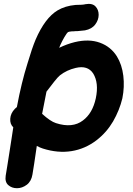

<svg xmlns="http://www.w3.org/2000/svg" viewBox="-20 -792 700 1012"><path d="M10 134Q5 167 23.5 183.5Q42 200 69.5 200Q97 200 121 182Q145 164 151 128Q158 88 174 -23Q190 -14 206 -9Q285 16 357 4.5Q429 -7 489 -53Q542 -94 576 -152Q610 -211 625 -274Q637 -334 630 -392.5Q623 -451 596 -495Q564 -546 506.5 -567Q449 -588 374 -570Q333 -560 292 -540Q295 -548 298 -555Q307 -575 319.5 -596.5Q332 -618 339 -623Q342 -625 360 -627H369Q374 -627 380 -628Q385 -628 389 -628Q411 -630 428 -632Q464 -639 482 -663Q500 -687 500 -714Q500 -741 483 -758.5Q466 -776 431 -770Q424 -768 411 -767Q379 -766 378 -766Q323 -761 283 -737Q217 -697 168 -584Q149 -539 125 -458Q93 -357 69 -228Q63 -223 58 -218Q36 -195 34 -166.5Q32 -138 50 -121Q47 -100 41.5 -65Q36 -30 30 9Q24 48 18.5 82Q13 116 10 134ZM275 -143Q246 -152 202 -192Q214 -255 225 -309Q233 -319 249 -340Q264 -360 266 -362Q285 -386 296 -395Q332 -423 379 -434Q442 -449 471 -405Q502 -355 485 -274Q468 -195 417 -157Q362 -115 275 -143Z"/></svg>

Font: Balsamiq Sans
Style: Bold Italic
Weight: 700
Italic angle: -12°
Designer: Michael Angeles
Foundry: Balsamiq SRL
Version: Version 1.020; ttfautohint (v1.8.4.7-5d5b);gftools[0.9.26]